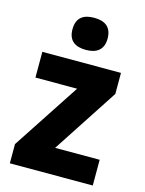

<svg xmlns="http://www.w3.org/2000/svg" viewBox="-116 -838 685 908"><g transform="rotate(15 226.5 -384.0)"><path d="M231 -768C179 -768 145 -747 145 -689C145 -632 180 -611 231 -611C281 -611 317 -632 317 -689C317 -747 282 -768 231 -768ZM429 0V-126H211L420 -446V-549H35V-423H239L23 -94V0Z"/></g></svg>

Font: Noto Sans Arabic UI SmCn XBd
Style: Regular
Weight: 800
Width: 4
Designer: Monotype Design Team, Nadine Chahine and Nizar Qandah
Foundry: Monotype Imaging Inc.
Version: Version 2.010